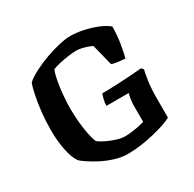

<svg xmlns="http://www.w3.org/2000/svg" viewBox="-157 -888 1068 1055"><g transform="rotate(-30 377.0 -360.0)"><path d="M366.5 0Q326.5 0 285 -12.8Q243.5 -25.5 207.2 -44.2Q171 -63 144.8 -80.8Q118.5 -98.5 109 -108Q86.5 -139 74.8 -198.2Q63 -257.5 63 -323.5Q63 -382 69.2 -438.5Q75.5 -495 85 -539.8Q94.5 -584.5 103.5 -605.5Q128.5 -627 167.8 -647.2Q207 -667.5 252.8 -684Q298.5 -700.5 341 -710.2Q383.5 -720 414 -720Q450.5 -720 493.5 -711Q536.5 -702 576 -686.2Q615.5 -670.5 640.5 -649.5Q639.5 -588.5 631 -539.8Q622.5 -491 615 -461.5Q585.5 -463 563 -466.5Q540.5 -470 531 -473.5L497 -608Q486 -614.5 468.5 -620.5Q451 -626.5 433.8 -630.2Q416.5 -634 403.5 -634Q382.5 -634 352 -630Q321.5 -626 292.8 -619.5Q264 -613 247 -605.5Q239.5 -588 233.5 -560.5Q227.5 -533 223.2 -500.2Q219 -467.5 216.8 -434.5Q214.5 -401.5 214.5 -372.5Q214.5 -331 218.5 -288Q222.5 -245 229.8 -209Q237 -173 246 -151Q252 -144.5 269 -134.8Q286 -125 309.5 -115Q333 -105 356.5 -98.2Q380 -91.5 399 -91.5Q419 -91.5 443.2 -94.5Q467.5 -97.5 489.8 -102.2Q512 -107 525 -111V-210.5Q525 -235.5 528.8 -257Q532.5 -278.5 535.5 -288H394Q394 -306 399.2 -327.2Q404.5 -348.5 409 -359Q450 -359 497 -361Q544 -363 588 -366Q632 -369 661.5 -372L673.5 -359Q667.5 -338.5 661 -291.8Q654.5 -245 654.5 -183V-63Q638 -53.5 606.2 -42.8Q574.5 -32 533.5 -22Q492.5 -12 449.2 -6Q406 0 366.5 0Z"/></g></svg>

Font: Texturina Medium
Style: Regular
Weight: 500
Designer: Guillermo Torres Carreño
Foundry: Omnibus-Type
Version: Version 1.003